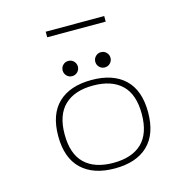

<svg xmlns="http://www.w3.org/2000/svg" viewBox="-121 -966 1092 1097"><g transform="rotate(-15 425.0 -417.5)"><path d="M245 -846H591V-813H245ZM358 -574.8Q345 -561.5 326 -561.5Q307 -561.5 294 -574.8Q281 -588 281 -606.5Q281 -625 294 -638.2Q307 -651.5 326 -651.5Q345 -651.5 358 -638.2Q371 -625 371 -606.5Q371 -588 358 -574.8ZM551 -574.8Q538 -561.5 519 -561.5Q500 -561.5 487 -574.8Q474 -588 474 -606.5Q474 -625 487 -638.2Q500 -651.5 519 -651.5Q538 -651.5 551 -638.2Q564 -625 564 -606.5Q564 -588 551 -574.8ZM159.5 -251Q159.5 -380.5 229 -446.2Q298.5 -512 425.5 -512Q552.5 -512 621.8 -446Q691 -380 691 -251Q691 -121.5 621.8 -55.2Q552.5 11 425.5 11Q298.5 11 229 -55.5Q159.5 -122 159.5 -251ZM425.5 -22Q536.5 -22 595 -78.8Q653.5 -135.5 653.5 -251Q653.5 -366 594.8 -422.5Q536 -479 425.5 -479Q316 -479 256.8 -422.2Q197.5 -365.5 197.5 -251Q197.5 -135.5 256.2 -78.8Q315 -22 425.5 -22Z"/></g></svg>

Font: League Mono Wide Thin
Style: Regular
Weight: 100
Width: 8
Designer: Tyler Finck
Foundry: The League of Moveable Type / Tyler Finck
Version: Version 2.210